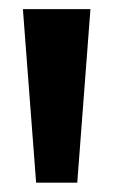

<svg xmlns="http://www.w3.org/2000/svg" viewBox="-20 -828 249 421"><path d="M59.2 -427.5 30.2 -808H178.3L149.4 -427.5Z"/></svg>

Font: Encode Sans Condensed Thin
Style: Regular
Weight: 100
Width: 3
Designer: Multiple Designers
Foundry: Impallari Type
Version: Version 3.002